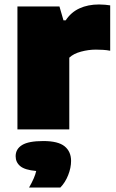

<svg xmlns="http://www.w3.org/2000/svg" viewBox="-20 -579 519 859"><path d="M58 0V-550H246L264 -488H274Q297.5 -524 335.5 -541.5Q373.5 -559 423 -559Q436.5 -559 450 -557.8Q463.5 -556.5 473 -555V-352Q458 -355 440.8 -356Q423.5 -357 409 -357Q376 -357 342.5 -348Q309 -339 290 -321V0ZM110 260Q135.5 216 142 186Q91 181.5 70.5 164.2Q50 147 50 120Q50 87.5 79 69.8Q108 52 174 52Q240 52 269 75.5Q298 99 298 141Q298 171.5 285 204.5Q272 237.5 250 260Z"/></svg>

Font: Encode Sans Expanded Black
Style: Regular
Weight: 900
Width: 7
Designer: Multiple Designers
Foundry: Impallari Type
Version: Version 3.000; ttfautohint (v1.8.3) -l 8 -r 50 -G 200 -x 14 